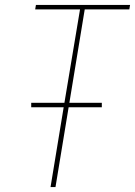

<svg xmlns="http://www.w3.org/2000/svg" viewBox="-20 -755 545 775"><path d="M184 0 237 -322H106V-340H240L303 -717H122L125 -735H505L502 -717H322L260 -340H391V-322H257L204 0Z"/></svg>

Font: Iosevka Curly Thin Oblique
Style: Regular
Weight: 100
Italic angle: -9°
Monospace: yes
Designer: Belleve Invis
Foundry: Belleve Invis
Version: Version 11.1.0; ttfautohint (v1.8.3)